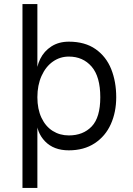

<svg xmlns="http://www.w3.org/2000/svg" viewBox="-20 -720 649 940"><path d="M471 -244Q471 -345 428.5 -394Q386 -443 317 -443Q274 -443 239 -418.5Q204 -394 183.5 -348.5Q163 -303 163 -244H158V-349Q158 -393 177 -431.5Q196 -470 232 -493Q268 -516 317 -516Q396 -516 448 -479.5Q500 -443 524.5 -381.5Q549 -320 549 -244Q549 -171 522.5 -112Q496 -53 443.5 -18.5Q391 16 317 16Q243 16 200.5 -28Q158 -72 158 -139V-244H163Q163 -186 183 -143.5Q203 -101 238 -79Q273 -57 317 -57Q387 -57 429 -101Q471 -145 471 -244ZM90 -700H163V200H90Z"/></svg>

Font: Uncut Sans VF
Style: Regular
Weight: 400
Designer: Kasper Nordkvist
Foundry: Uncut Type
Version: Version 1.100;FEAKit 1.0